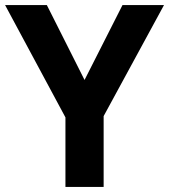

<svg xmlns="http://www.w3.org/2000/svg" viewBox="-20 -734 664 754"><path d="M312 -420 461 -714H624L387 -278V0H237V-273L0 -714H164Z"/></svg>

Font: Noto Sans Armenian
Style: Bold
Weight: 700
Version: Version 2.007